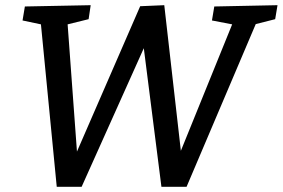

<svg xmlns="http://www.w3.org/2000/svg" viewBox="-20 -720 1091 741"><path d="M807 -695 1051 -700 1042 -646 967 -627 700 1H603L535 -534L295 1H199L138 -626L67 -641L76 -695L330 -700L322 -646L241 -626L277 -135L521 -696L614 -700L678 -138L876 -626L798 -641Z"/></svg>

Font: Bitter Pro Medium
Style: Italic
Weight: 500
Italic angle: -9°
Designer: Sol Matas, and Bitter project Authors
Foundry: Sol Matas
Version: Version 1.010